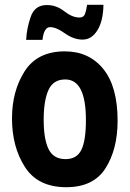

<svg xmlns="http://www.w3.org/2000/svg" viewBox="-20 -771 540 800"><path d="M157 -605Q163 -658 189 -658Q214 -658 250.5 -632Q287 -606 324 -606Q362 -606 386 -645Q410 -684 411 -751H343Q339 -725 333.5 -711.5Q328 -698 311 -698Q281 -698 248 -724Q215 -750 175 -750Q125 -750 108 -701Q91 -652 89 -605ZM470 -268Q470 -410 410.5 -483.5Q351 -557 250 -557Q136 -557 83 -474.5Q30 -392 30 -277Q30 -159 84 -75Q138 9 256 9Q370 9 420 -70.5Q470 -150 470 -268ZM162 -272Q162 -352 182 -396Q202 -440 252 -440Q338 -440 338 -271Q338 -185 319 -146.5Q300 -108 253 -108Q203 -108 182.5 -149.5Q162 -191 162 -272Z"/></svg>

Font: Noto Sans Mono UI Condensed
Style: Bold
Weight: 700
Width: 3
Designer: Monotype Design team
Foundry: Monotype Imaging Inc.
Version: 1.000